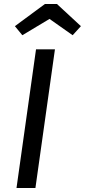

<svg xmlns="http://www.w3.org/2000/svg" viewBox="-20 -934 422 954"><path d="M156 0H62L159 -689H253ZM54 -804 203 -914H263L382 -804L341 -759L226 -840L91 -759Z"/></svg>

Font: Fira Sans
Style: Italic
Weight: 400
Italic angle: -8°
Designer: bBox Type GmbH & Carrois Corporate GbR & Edenspiekermann AG
Foundry: bBox Type GmbH & Carrois Corporate GbR & Edenspiekermann AG
Version: Version 4.301